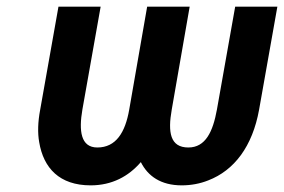

<svg xmlns="http://www.w3.org/2000/svg" viewBox="-20 -548 855 578"><path d="M547 -104C492 -104 485 -150 497 -218L551 -528H423L369 -218C357 -149 329 -104 273 -104C223 -104 217 -154 228 -218L283 -528H156L101 -218C94 -181 93 -148 98 -120C111 -42 159 10 253 10C317 10 367 -17 404 -60C425 -18 464 10 527 10C555 10 582 5 607 -5C685 -35 740 -107 760 -218L815 -528H688L633 -218C621 -152 599 -104 547 -104Z"/></svg>

Font: Asimov
Style: NarIt
Weight: 500
Designer: Google
Version: Version 2.000980; 2014